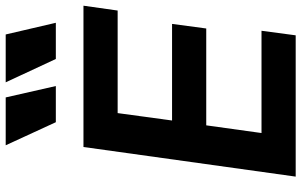

<svg xmlns="http://www.w3.org/2000/svg" viewBox="-212 -846 1058 674"><g transform="rotate(-90 317.0 -509.0)"><path d="M352 -842 312 -1018H144L225 -842ZM574 -842 533 -1018H365L447 -842ZM530 0 546 -120H187L214 -314H554L570 -434H231L257 -625H617L634 -745H138L34 0Z"/></g></svg>

Font: Plus Jakarta Sans
Style: Bold Italic
Weight: 700
Italic angle: -8°
Designer: Gumpita Rahayu
Foundry: Tokotype
Version: Version 2.071;gftools[0.9.30]